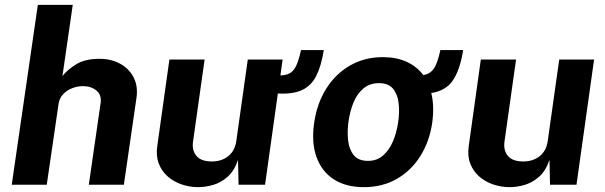

<svg xmlns="http://www.w3.org/2000/svg" viewBox="-20 -763 2500 793"><path d="M28.5 0 136.3 -743H280.5L237.9 -448.9Q259.4 -476 295.4 -498Q331.5 -520.1 391.3 -520.1Q439.2 -520.1 476.2 -499.8Q513.3 -479.5 532.1 -442.9Q550.8 -406.2 543.5 -357.6L491.6 0H346.8L395.5 -337.1Q400.6 -370 378.8 -388.6Q357 -407.2 322.8 -407.2Q299.5 -407.2 277.6 -398.5Q255.7 -389.8 240.3 -373.4Q224.9 -356.9 221.8 -333.2L173.1 0Z M798 10Q763.3 9.8 730.8 -1.1Q698.3 -12.1 673.4 -33.6Q648.5 -55.1 636.1 -86.6Q623.7 -118.1 629.5 -159.2L679.6 -517H825.1L777.2 -177.8Q772.2 -142 791.5 -119Q810.9 -96.1 854.6 -96.1Q895.7 -96.1 923 -118.3Q950.4 -140.5 955.9 -180.3L1003.4 -517H1147.3L1138.1 -451.4Q1160.8 -452.1 1176.2 -460.1Q1191.6 -468 1202.7 -490.2Q1213.7 -512.3 1223.3 -556.3H1317.4Q1306.9 -490.3 1286.1 -449.4Q1265.3 -408.5 1227.3 -391Q1189.4 -373.4 1127.6 -376.8L1074.7 0H965.3L963.1 -102.6Q947.7 -57.2 919.9 -32.7Q892.1 -8.3 859.8 0.9Q827.5 10.2 798 10Z M1482.3 10Q1408.6 10 1358.5 -22.4Q1308.5 -54.9 1287.2 -114.5Q1265.8 -174.1 1277.5 -255.6Q1289.3 -337 1328.2 -398.1Q1367 -459.2 1427 -493.1Q1486.9 -527 1561.2 -527Q1617.4 -527 1659.6 -507.7Q1701.8 -488.4 1728.1 -453.2Q1754.7 -456.6 1770.6 -478Q1786.6 -499.4 1798.9 -556.3H1892.9Q1880 -474.4 1850.5 -431Q1821 -387.7 1761.2 -378.9Q1767.8 -353.1 1768.9 -322.2Q1770 -291.2 1765.1 -255.6Q1753.6 -177.7 1715.8 -117.9Q1678.1 -58 1618.8 -24Q1559.5 10 1482.3 10ZM1500 -98.5Q1536.6 -98.5 1562.2 -120.9Q1587.8 -143.3 1603.4 -180.2Q1618.9 -217.2 1624.8 -260.4Q1630.7 -301.4 1626.3 -337.8Q1622 -374.3 1603 -396.9Q1584 -419.6 1545.2 -419.6Q1507.6 -419.6 1481.7 -398.2Q1455.7 -376.8 1440.5 -340.6Q1425.3 -304.4 1419.3 -260.4Q1413.7 -220 1417.8 -182.8Q1421.9 -145.7 1441.2 -122.1Q1460.4 -98.5 1500 -98.5Z M2084.3 10Q2049.7 9.8 2017.2 -1.1Q1984.7 -12.1 1959.8 -33.6Q1935 -55.1 1922.5 -86.6Q1910.1 -118.1 1915.9 -159.2L1965.9 -517H2111.4L2063.6 -177.8Q2058.6 -142 2077.9 -119Q2097.2 -96.1 2140.9 -96.1Q2182 -96.1 2209.4 -118.3Q2236.7 -140.5 2242.2 -180.3L2289.7 -517H2433.7L2361 0H2251.7L2249.5 -102.6Q2234.1 -57.2 2206.2 -32.7Q2178.4 -8.3 2146.1 0.9Q2113.8 10.2 2084.3 10Z"/></svg>

Font: Public Sans Thin
Style: Italic
Weight: 100
Italic angle: -8°
Designer: The Public Sans project authors (U.S. Web Design System). Libre Franklin designed by Pablo Impallari and Rodrigo Fuenzal
Version: Version 2.000